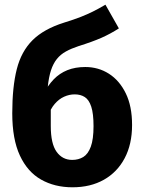

<svg xmlns="http://www.w3.org/2000/svg" viewBox="-20 -779 613 816"><path d="M428.1 -759.1 485.2 -658.3Q449.7 -635.4 411.1 -618.3Q372.5 -601.3 313.8 -583Q282.9 -572.8 260.1 -560.2Q237.2 -547.6 221.7 -528.3Q206.2 -509 196.7 -480.2Q187.3 -451.4 182.9 -409.2L195.8 -406.7V-243.5Q195.8 -168.2 220.6 -133.8Q245.4 -99.4 286.9 -99.4Q313.5 -99.4 333.9 -111.7Q354.2 -124.1 365.9 -155.6Q377.5 -187.1 377.5 -243Q377.5 -296.1 367.9 -325.5Q358.3 -354.9 340.5 -366.4Q322.8 -377.9 297.4 -377.9Q274.5 -377.9 252.5 -368Q230.5 -358.1 212.6 -337.4Q194.6 -316.6 183.6 -283.6L165.1 -380.5Q183.9 -416.5 208.4 -441.9Q232.9 -467.3 266.2 -480.8Q299.5 -494.2 342.4 -494.2Q398.1 -494.2 443 -465.6Q487.9 -436.9 514.6 -382.2Q541.3 -327.6 541.3 -247.9Q541.3 -166 509.8 -106.6Q478.3 -47.1 421.5 -15.1Q364.6 17 288.1 17Q212.4 17 154.6 -15.8Q96.8 -48.5 64.5 -118Q32.1 -187.5 32.1 -297.5Q32.1 -409.3 51.3 -485Q70.5 -560.6 118.3 -608.2Q166.2 -655.7 251.8 -682.7Q293.9 -695.7 322 -706.7Q350.1 -717.7 374.8 -729.9Q399.4 -742.1 428.1 -759.1Z"/></svg>

Font: Fira Sans Variable
Style: Regular
Weight: 400
Designer: Carrois Corporate & Edenspiekermann AG
Foundry: Carrois Corporate GbR & Edenspiekermann AG
Version: Version 4.202